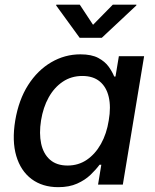

<svg xmlns="http://www.w3.org/2000/svg" viewBox="-20 -775 650 806"><path d="M224.6 10.7Q158.2 10.7 112.5 -23.4Q66.9 -57.6 48.3 -120.4Q29.8 -183.1 43.9 -269Q58.6 -356 98.1 -418Q137.7 -480 194.8 -513.4Q252 -546.9 317.4 -546.9Q364.3 -546.9 392.6 -531.7Q420.9 -516.6 436.3 -494.9Q451.7 -473.1 459.5 -453.6H464.8L479 -539.1H585L495.6 0H391.6L405.3 -83.5H397.9Q382.8 -63 359.9 -41Q336.9 -19 303.7 -4.2Q270.5 10.7 224.6 10.7ZM263.7 -80.1Q309.1 -80.1 344.5 -104.2Q379.9 -128.4 403.8 -170.9Q427.7 -213.4 436.5 -269.5Q446.3 -326.2 436.5 -367.9Q426.8 -409.7 398.9 -432.9Q371.1 -456.1 325.7 -456.1Q279.3 -456.1 243.4 -431.9Q207.5 -407.7 184.3 -366Q161.1 -324.2 152.3 -269.5Q143.6 -214.8 152.8 -171.9Q162.1 -128.9 189.9 -104.5Q217.8 -80.1 263.7 -80.1ZM314.9 -755.4 370.6 -670.9 453.6 -755.4H552.7L552.2 -752L407.2 -616.2H314.5L215.8 -752L216.3 -755.4Z"/></svg>

Font: Inter 18pt Medium
Style: Italic
Weight: 500
Italic angle: -9.3988°
Designer: Rasmus Andersson
Foundry: rsms
Version: Version 4.001;git-66647c0bb